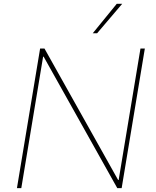

<svg xmlns="http://www.w3.org/2000/svg" viewBox="-20 -980 813 1000"><path d="M734.4 -727.3 613.6 0H590.9L207.4 -684.7H204.5L90.9 0H68.2L188.9 -727.3H211.6L595.2 -42.6H598L711.6 -727.3ZM463.1 -806.8 588.1 -960.2H616.5L485.8 -806.8Z"/></svg>

Font: Inter Thin  BETA
Style: Italic
Weight: 100
Italic angle: -9.39999°
Designer: Rasmus Andersson
Foundry: rsms
Version: Version 3.011;git-f93a4a705